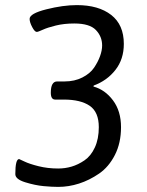

<svg xmlns="http://www.w3.org/2000/svg" viewBox="-20 -726 575 752"><path d="M281 -706Q366 -706 415.5 -667.5Q465 -629 465 -554Q465 -494 432 -452Q399 -410 347 -391L346 -387Q391 -375 422.5 -333Q454 -291 454 -228Q454 -166 430 -119Q406 -72 368 -46Q330 -20 289.5 -7Q249 6 208 6Q184 6 151 3Q118 0 79 -12Q40 -24 40 -44Q40 -103 55 -103Q56 -103 75.5 -93.5Q95 -84 131 -75Q167 -66 208 -66Q235 -66 260.5 -73.5Q286 -81 311 -98Q336 -115 351.5 -148.5Q367 -182 367 -228Q367 -287 331.5 -311.5Q296 -336 230 -336H196Q179 -336 179 -363Q179 -407 204 -407H233Q272 -407 302.5 -422.5Q333 -438 348.5 -461Q364 -484 372 -506.5Q380 -529 380 -548Q380 -583 355.5 -608.5Q331 -634 271 -634Q231 -634 198.5 -626Q166 -618 147.5 -609.5Q129 -601 124 -601Q116 -601 106 -620Q96 -639 96 -652Q96 -673 161.5 -689.5Q227 -706 281 -706Z"/></svg>

Font: Asap
Style: Italic
Weight: 400
Italic angle: -6°
Designer: Pablo Cosgaya
Foundry: Pablo Cosgaya
Version: Version 1.007;PS 001.007;hotconv 1.0.70;makeotf.lib2.5.58329